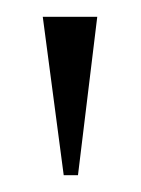

<svg xmlns="http://www.w3.org/2000/svg" viewBox="-20 -719 168 229"><path d="M31 -699H96L73 -510H56Z"/></svg>

Font: Moniqa SemBd Narrow Heading
Style: Regular
Weight: 600
Width: 4
Designer: Rajesh Rajput
Foundry: Rajesh Rajput
Version: Version 1.000